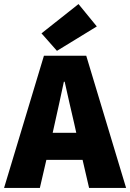

<svg xmlns="http://www.w3.org/2000/svg" viewBox="-20 -924 640 944"><path d="M249 -316 239 -271H355L345 -316Q334 -363 321.5 -417.5Q309 -472 298 -522H294Q283 -472 271.5 -417.5Q260 -363 249 -316ZM0 0 196 -650H404L600 0H418L386 -138H208L176 0ZM260 -674 184 -760 366 -904 456 -794Z"/></svg>

Font: Source Code Pro Black
Style: Regular
Weight: 900
Monospace: yes
Designer: Paul D. Hunt, Teo Tuominen
Foundry: Adobe Systems Incorporated
Version: Version 2.030;PS 1.000;hotconv 16.6.51;makeotf.lib2.5.65220